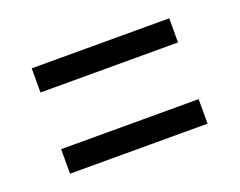

<svg xmlns="http://www.w3.org/2000/svg" viewBox="-58 -528 588 471"><g transform="rotate(-20 235.5 -292.5)"><path d="M415 -367H56V-430H415ZM415 -155H56V-219H415Z"/></g></svg>

Font: exo2condensed_r
Style: Regular
Weight: 400
Width: 3
Designer: Natanael Gama
Version: Version 1.001;PS 001.001;hotconv 1.0.70;makeotf.lib2.5.58329